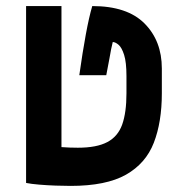

<svg xmlns="http://www.w3.org/2000/svg" viewBox="-20 -606 626 636"><path d="M213.9 9.8Q191.9 9.8 164.1 8.8Q136.2 7.8 109.9 5.6Q83.5 3.4 66.4 0V-585.9H183.6V-118.7Q210.9 -116.7 237.8 -116.7Q300.3 -116.7 335.4 -135.3Q370.6 -153.8 384.8 -193.6Q398.9 -233.4 398.9 -296.9V-354Q398.9 -399.9 391.1 -424.3Q383.3 -448.7 372.6 -457.8Q361.8 -466.8 353.5 -466.8Q350.6 -455.1 348.1 -442.9Q345.7 -430.7 342.3 -411.1Q338.9 -391.6 332 -356.9H242.7Q253.4 -433.1 264.2 -491.5Q274.9 -549.8 285.6 -585.9Q401.4 -585.9 458.7 -528.3Q516.1 -470.7 516.1 -378.9V-296.9Q516.1 -201.7 489.5 -133.1Q462.9 -64.5 397.2 -27.3Q331.5 9.8 213.9 9.8Z"/></svg>

Font: Cascadia Mono PL SemiBold
Style: Regular
Weight: 600
Monospace: yes
Designer: Aaron Bell
Foundry: Saja Typeworks
Version: Version 2404.023; ttfautohint (v1.8.4)